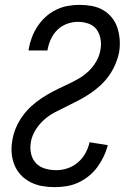

<svg xmlns="http://www.w3.org/2000/svg" viewBox="-20 -763 540 791"><path d="M206 8Q179 8 153.5 3.5Q128 -1 105.5 -12.5Q83 -24 66 -42Q49 -60 39.5 -83.5Q30 -107 28 -133Q26 -159 31 -186Q35 -211 45.5 -236Q56 -261 72 -283.5Q88 -306 108 -324.5Q128 -343 151.5 -358.5Q175 -374 199 -386.5Q223 -399 248 -410.5Q273 -422 297 -435Q321 -448 341.5 -466.5Q362 -485 376 -509Q390 -533 394 -559Q398 -581 394 -603Q390 -625 378 -641.5Q366 -658 345 -665.5Q324 -673 301 -673Q279 -673 256.5 -665Q234 -657 217 -640.5Q200 -624 190 -602.5Q180 -581 176 -558V-555H98V-560Q102 -584 111 -608Q120 -632 134 -653.5Q148 -675 167.5 -693Q187 -711 210.5 -722.5Q234 -734 258.5 -738.5Q283 -743 308 -743Q333 -743 358 -738.5Q383 -734 404 -722Q425 -710 440.5 -691Q456 -672 463.5 -649Q471 -626 473 -600.5Q475 -575 471 -549Q466 -524 455.5 -499Q445 -474 429.5 -452Q414 -430 393.5 -411Q373 -392 349.5 -376.5Q326 -361 302 -348.5Q278 -336 254 -324.5Q230 -313 205.5 -300Q181 -287 160.5 -268.5Q140 -250 125.5 -226Q111 -202 107 -177Q103 -153 108 -130Q113 -107 128 -91Q143 -75 165.5 -68.5Q188 -62 212 -62Q235 -62 258 -69.5Q281 -77 300.5 -93.5Q320 -110 332 -132Q344 -154 349 -177L424 -165Q418 -141 407 -118Q396 -95 381 -74.5Q366 -54 345.5 -37.5Q325 -21 302 -10.5Q279 0 254 4Q229 8 206 8Z"/></svg>

Font: Iosevka Custom
Style: Italic
Weight: 400
Italic angle: -9°
Monospace: yes
Designer: Belleve Invis
Foundry: Belleve Invis
Version: Version 30.3.3; ttfautohint (v1.8.3)